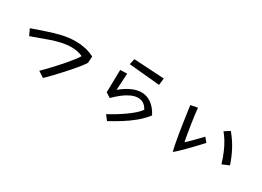

<svg xmlns="http://www.w3.org/2000/svg" viewBox="-22 -1458 3044 2233"><g transform="rotate(30 1500.0 -341.5)"><path d="M431 -63Q457 -88 495 -127.5Q533 -167 575.5 -213.5Q618 -260 658 -306.5Q698 -353 728.5 -392.5Q759 -432 772 -457Q736 -474 698 -481Q660 -488 619 -488Q557 -488 493 -474Q429 -460 365.5 -438.5Q302 -417 241.5 -394Q181 -371 127 -353L88 -437Q175 -466 265 -497.5Q355 -529 447 -550.5Q539 -572 630 -572Q694 -572 756.5 -559Q819 -546 881 -514L875 -426Q861 -402 828.5 -360.5Q796 -319 753 -270Q710 -221 664.5 -171.5Q619 -122 578.5 -80Q538 -38 510 -12Z M1321 -733 1730 -709 1719 -617 1304 -656ZM1356 -14Q1400 -38 1453 -70Q1506 -102 1558 -138.5Q1610 -175 1651.5 -211.5Q1693 -248 1715 -281Q1690 -327 1657 -346.5Q1624 -366 1586 -366Q1541 -366 1491 -343Q1441 -320 1392 -281.5Q1343 -243 1299 -198L1234 -239H1235L1241 -542L1333 -545L1320 -320Q1391 -379 1459 -410Q1527 -441 1588 -441Q1659 -441 1720 -399Q1781 -357 1827 -269Q1772 -199 1702.5 -142Q1633 -85 1557 -38Q1481 9 1406 50Z M2533 -308Q2520 -294 2493.5 -265Q2467 -236 2432.5 -200.5Q2398 -165 2362.5 -129Q2327 -93 2296.5 -64Q2266 -35 2248 -21Q2237 -61 2226 -117Q2215 -173 2204.5 -237Q2194 -301 2184 -366.5Q2174 -432 2166 -491.5Q2158 -551 2151 -596L2244 -614Q2248 -571 2255.5 -514Q2263 -457 2272.5 -396Q2282 -335 2291.5 -280.5Q2301 -226 2308 -188Q2316 -194 2334.5 -211Q2353 -228 2376 -251.5Q2399 -275 2422 -298Q2445 -321 2462.5 -339.5Q2480 -358 2487 -365ZM2810 -180Q2784 -264 2757 -326Q2730 -388 2701 -436Q2672 -484 2638 -525L2710 -571Q2776 -492 2822 -406.5Q2868 -321 2902 -219Z"/></g></svg>

Font: Moralerspace Krypton JPDOC
Style: Regular
Weight: 400
Version: v0.0.6; ttfautohint (v1.8.4.7-5d5b-dirty) -l 6 -r 45 -G 200 